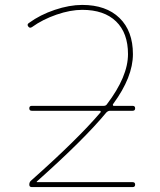

<svg xmlns="http://www.w3.org/2000/svg" viewBox="-20 -760 648 780"><path d="M110 -650Q101 -644 95 -652Q88 -661 98 -667Q143 -700 202.5 -720Q262 -740 314 -740Q411 -740 465.5 -687Q520 -634 520 -540Q520 -447 440 -338Q438 -336 438.5 -333Q439 -330 442 -330H519Q529 -330 529 -320Q529 -310 519 -310H427Q419 -310 412 -303Q322 -194 130 -23Q129 -22 129 -21Q129 -20 130 -20H519Q529 -20 529 -10Q529 0 519 0H109Q99 0 99 -10Q99 -21 107 -27Q295 -194 388 -303Q390 -305 389 -307.5Q388 -310 385 -310H109Q99 -310 99 -320Q99 -330 109 -330H401Q410 -330 414 -336Q500 -449 500 -540Q500 -626 451.5 -673Q403 -720 314 -720Q266 -720 209.5 -700.5Q153 -681 110 -650Z"/></svg>

Font: Rounded Mplus 1c Thin
Style: Regular
Weight: 250
Version: Version 1.059.20150529